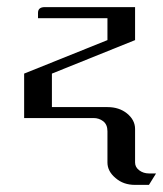

<svg xmlns="http://www.w3.org/2000/svg" viewBox="-20 -332 459 540"><path d="M47.9 0V-125L282.2 -219.2V-280.8H86.9V-295.9Q86.9 -312 106 -312H359.9V-219.2L126 -125V-30.8H282.2Q314.9 -30.8 336.9 -13.2Q359.9 5.4 359.9 30.8V125Q359.9 138.2 371.6 147Q383.3 155.8 398.9 155.8H418.9L398.9 188H359.9Q327.1 188 305.2 168.9Q282.2 149.9 282.2 125V37.1Q282.2 18.1 270 8.8Q258.3 0 243.2 0Z"/></svg>

Font: Hhenum
Style: Regular
Weight: 400
Designer: T. Christopher White
Version: Version 1.0